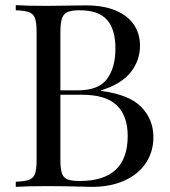

<svg xmlns="http://www.w3.org/2000/svg" viewBox="-20 -728 663 748"><path d="M577.6 -193.8Q577.6 -137.2 548.6 -93.3Q519.5 -49.3 465.3 -24.7Q411.1 0 337.4 0L291.5 -1Q227.1 -2.9 165.5 -2.9Q83.5 -2.9 41.5 0V-20Q77.6 -21.5 94 -27.8Q110.4 -34.2 116.5 -51.3Q122.6 -68.4 122.6 -106V-602.1Q122.6 -639.6 116.5 -656.7Q110.4 -673.8 94 -680.2Q77.6 -686.5 41.5 -688V-708Q83 -705.1 163.6 -705.1Q181.2 -705.1 272 -706.5L314.5 -707Q382.8 -707 430.2 -687.3Q477.5 -667.5 501.5 -632.1Q525.4 -596.7 525.4 -549.8Q525.4 -492.2 489 -446.3Q452.6 -400.4 373.5 -376V-374Q483.9 -359.4 530.8 -310.8Q577.6 -262.2 577.6 -193.8ZM215.3 -602.1V-376H282.7Q364.3 -376 397 -420.4Q429.7 -464.8 429.7 -539.1Q429.7 -614.3 396.5 -651.1Q363.3 -688 289.6 -688Q258.3 -688 242.7 -680.9Q227.1 -673.8 221.2 -655.8Q215.3 -637.7 215.3 -602.1ZM477.5 -198.2Q477.5 -276.9 434.8 -317.9Q392.1 -358.9 299.3 -358.9H215.3V-106Q215.3 -69.8 221.2 -52.7Q227.1 -35.6 242.7 -29.3Q258.3 -22.9 290.5 -22.9Q477.5 -22.9 477.5 -198.2Z"/></svg>

Font: TypoPRO Playfair Display
Style: Regular
Weight: 400
Designer: Claus Eggers Sørensen
Foundry: Claus Eggers Sørensen
Version: Version 1.004;PS 001.004;hotconv 1.0.70;makeotf.lib2.5.58329